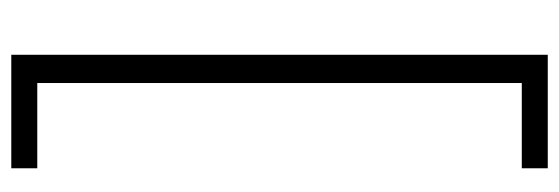

<svg xmlns="http://www.w3.org/2000/svg" viewBox="-345 -435 990 340"><g transform="rotate(-90 150.0 -265.0)"><path d="M22 164H173V-694H22V-740H223V210H22Z"/></g></svg>

Font: Georama Light
Style: Regular
Weight: 300
Designer: Jean-Baptiste Levee
Foundry: Production Type
Version: Version 1.000